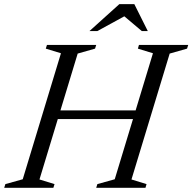

<svg xmlns="http://www.w3.org/2000/svg" viewBox="-41 -892 914 912"><path d="M184 -326.5 196.5 -367.5H652L639 -326.5ZM248.5 -639 176.5 -661 182 -678.5H416L410.5 -661L328 -637.5L146.5 -39.5L218 -17.5L212.5 0H-21L-15.5 -17.5L67 -40.5ZM685.5 -639 614 -661 619 -678.5H853L847.5 -661L765 -637.5L583.5 -39.5L655 -17.5L650 0H416L421.5 -17.5L504 -40.5ZM384 -744.5 526 -872.5H597L661 -744.5H632.5L543 -820H559.5L421.5 -744.5Z"/></svg>

Font: Newsreader 28pt
Style: Italic
Weight: 400
Italic angle: -17°
Version: Version 1.003